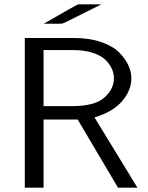

<svg xmlns="http://www.w3.org/2000/svg" viewBox="-20 -870 686 890"><path d="M95 0V-694H321Q393 -694 447.5 -675.5Q502 -657 531.5 -627.5Q561 -598 575 -567.5Q589 -537 589 -508Q589 -450 545 -400Q501 -350 418 -326L617 0H527L340 -316H182V0ZM182 -378H314Q419 -378 463.5 -417.5Q508 -457 508 -507Q508 -529 499 -550Q490 -571 470 -591.5Q450 -612 410.5 -625Q371 -638 317 -638H182ZM183 -760Q332 -846 338 -848Q343 -850 352 -850H450L292 -771L270 -761L255 -760Z"/></svg>

Font: CMU Sans Serif
Style: Medium
Weight: 500
Version: Version 0.7.0